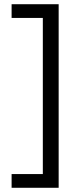

<svg xmlns="http://www.w3.org/2000/svg" viewBox="-20 -690 365 910"><path d="M258 200V-670H35V-605H183V135H35V200Z"/></svg>

Font: LT Wave Alt Light
Style: Regular
Weight: 300
Designer: Daniel Lyons
Version: Version 2.5 (Glyphs App)